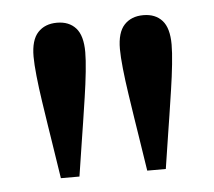

<svg xmlns="http://www.w3.org/2000/svg" viewBox="-34 -774 425 381"><g transform="rotate(-5 178.0 -583.0)"><path d="M92 -737Q116 -737 129.5 -722Q143 -707 143 -674Q143 -659 140.5 -635Q138 -611 134 -584.5Q130 -558 126.5 -535Q123 -512 121 -500L110 -429H73L62 -500Q60 -512 56.5 -535Q53 -558 49 -584.5Q45 -611 42.5 -635Q40 -659 40 -674Q40 -707 54 -722Q68 -737 92 -737ZM264 -737Q288 -737 301.5 -722Q315 -707 315 -674Q315 -659 312.5 -635Q310 -611 306 -584.5Q302 -558 298.5 -535Q295 -512 293 -500L282 -429H245L234 -500Q232 -512 228.5 -535Q225 -558 221 -584.5Q217 -611 214.5 -635Q212 -659 212 -674Q212 -707 226 -722Q240 -737 264 -737Z"/></g></svg>

Font: Source Serif Pro
Style: Regular
Weight: 400
Designer: Frank Grießhammer
Foundry: Adobe Systems Incorporated
Version: Version 3.001;hotconv 1.0.111;makeotfexe 2.5.65597